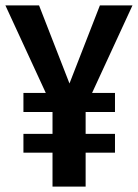

<svg xmlns="http://www.w3.org/2000/svg" viewBox="-25 -693 512 713"><path d="M467 -673 317 -348H402V-277H293V-196H402V-126H293V0H170V-126H62V-196H170V-277H62V-348H145L-5 -673H120L233 -383L346 -673Z"/></svg>

Font: Fira Sans Extra Condensed Medium
Style: Regular
Weight: 500
Width: 1
Designer: Carrois Corporate & Edenspiekermann AG
Foundry: Carrois Corporate GbR & Edenspiekermann AG
Version: Version 4.203